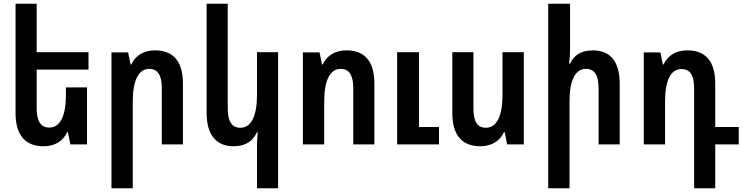

<svg xmlns="http://www.w3.org/2000/svg" viewBox="-20 -780 4015 1037"><path d="M450 -308H336V-267C336 -151 304 -91 246 -91C202 -91 178 -123 178 -194V-404H458V-498H178V-760H64V-169C64 -47 120 10 215 10C277 10 321 -19 343 -66H347L360 0H450Z M582 237H697V-231C697 -347 729 -408 786 -408C831 -408 854 -375 854 -304V0H968V-329C968 -452 913 -508 817 -508C755 -508 711 -479 689 -432H685L672 -497H582Z M1482 237V-498H1368V-267C1368 -151 1336 -90 1278 -90C1234 -90 1210 -122 1210 -194V-760H1096V-169C1096 -47 1152 10 1242 10C1307 10 1346 -19 1368 -66H1372C1370 -41 1368 -16 1368 8V237Z M1616 0H1731V-231C1731 -347 1763 -408 1820 -408C1865 -408 1888 -375 1888 -304V0H2002V-329C2002 -452 1947 -508 1851 -508C1789 -508 1745 -479 1723 -432H1719L1706 -497H1616ZM2125 0H2351V-94H2243V-498H2125Z M2809 -498H2694V-267C2694 -151 2662 -90 2604 -90C2560 -90 2537 -122 2537 -194V-498H2423V-169C2423 -47 2478 10 2574 10C2636 10 2680 -19 2702 -66H2706L2719 0H2809Z M3059 -760H2941V237H3056V-231C3056 -347 3087 -408 3145 -408C3190 -408 3213 -375 3213 -303V0H3327V-329C3327 -452 3272 -508 3183 -508C3118 -508 3080 -482 3059 -436H3054C3057 -464 3059 -492 3059 -519Z M3729 237H3843V0H3970V-94H3843V-329C3843 -452 3788 -508 3692 -508C3629 -508 3586 -479 3564 -432H3560L3547 -497H3457V0H3572V-231C3572 -347 3603 -407 3661 -407C3706 -407 3729 -375 3729 -303Z"/></svg>

Font: Noto Sans Armenian Condensed SemiBold
Style: Regular
Weight: 600
Width: 3
Designer: Monotype Design Team
Foundry: Monotype Imaging Inc.
Version: Version 2.008